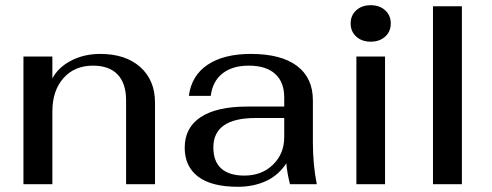

<svg xmlns="http://www.w3.org/2000/svg" viewBox="-20 -707 1887 737"><path d="M70 -490H181V-406Q204 -449 253.5 -474.5Q303 -500 365 -500Q462 -500 518.5 -449.5Q575 -399 575 -313V0H464V-322Q464 -387 431.5 -421Q399 -455 337 -455Q266 -455 223.5 -407Q181 -359 181 -279V0H70Z M689 -140Q689 -217 750.5 -257.5Q812 -298 930 -298H1071V-333Q1071 -392 1036 -423.5Q1001 -455 935 -455Q872 -455 834 -425Q796 -395 789 -339H705Q715 -417 777 -458.5Q839 -500 943 -500Q1059 -500 1120 -454Q1181 -408 1181 -322V-162Q1181 -74 1196 0H1093Q1082 -44 1079 -80Q1049 -34 1001 -12Q953 10 893 10Q792 10 740.5 -29Q689 -68 689 -140ZM1071 -180V-254H961Q799 -254 799 -141Q799 -87 829.5 -60Q860 -33 918 -33Q985 -33 1028 -75Q1071 -117 1071 -180Z M1326 -617Q1326 -648 1347.5 -667.5Q1369 -687 1403 -687Q1437 -687 1458.5 -667.5Q1480 -648 1480 -617Q1480 -586 1458.5 -566.5Q1437 -547 1403 -547Q1369 -547 1347.5 -566.5Q1326 -586 1326 -617ZM1348 -490H1458V0H1348Z M1642 -683H1753V0H1642Z"/></svg>

Font: Fahkwang Medium
Style: Regular
Weight: 500
Version: Version 1.000; ttfautohint (v1.6)